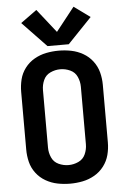

<svg xmlns="http://www.w3.org/2000/svg" viewBox="-64 -1027 703 1080"><g transform="rotate(-5 288.0 -487.0)"><path d="M288 8Q324 8 359 1Q394 -6 425.5 -24Q457 -42 479 -71Q501 -100 510 -134.5Q519 -169 519 -205V-530Q519 -566 510 -600.5Q501 -635 479 -664Q457 -693 425.5 -711Q394 -729 359 -736Q324 -743 288 -743Q252 -743 217 -736Q182 -729 150.5 -711Q119 -693 97 -664Q75 -635 66.5 -600.5Q58 -566 58 -530V-205Q58 -169 66.5 -134.5Q75 -100 97 -71Q119 -42 150.5 -24Q182 -6 217 1Q252 8 288 8ZM288 -97Q259 -97 232 -109.5Q205 -122 193 -149Q181 -176 181 -205V-530Q181 -559 193 -586Q205 -613 232 -625.5Q259 -638 288 -638Q317 -638 344 -625.5Q371 -613 383 -586Q395 -559 395 -530V-205Q395 -176 383 -149Q371 -122 344 -109.5Q317 -97 288 -97ZM228 -774H348L484 -916L393 -982L288 -849L183 -982L92 -916Z"/></g></svg>

Font: Iosevka Sparkle
Style: Bold
Weight: 700
Designer: Belleve Invis
Foundry: Belleve Invis
Version: Version 4.5.0; ttfautohint (v1.8.3)